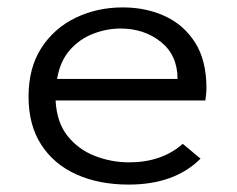

<svg xmlns="http://www.w3.org/2000/svg" viewBox="-20 -488 640 518"><path d="M327 10Q247 10 186 -17.5Q125 -45 91 -98Q57 -151 57 -227Q57 -305 91.5 -358.5Q126 -412 184 -440Q242 -468 311 -468Q374 -468 425 -444.5Q476 -421 506.5 -373Q537 -325 537 -250Q537 -242 536 -233.5Q535 -225 534 -217H130Q133 -158 162 -121.5Q191 -85 235.5 -67.5Q280 -50 329 -50Q372 -50 408.5 -62.5Q445 -75 473 -100L521 -60Q451 10 327 10ZM134 -275H459Q459 -339 414 -375Q369 -411 305 -411Q268 -411 231.5 -397Q195 -383 168.5 -353Q142 -323 134 -275Z"/></svg>

Font: Inconsolata Expanded
Style: Regular
Weight: 400
Width: 7
Monospace: yes
Designer: Raph Levien, Cyreal, Brenton Simpson
Foundry: Raph Levien, Cyreal, Google
Version: Version 3.000; ttfautohint (v1.8.2.53-6de2)